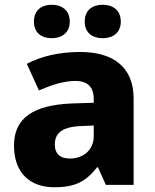

<svg xmlns="http://www.w3.org/2000/svg" viewBox="-20 -779 653 809"><path d="M123 -688C123 -640 156 -618 198 -618C239 -618 274 -640 274 -688C274 -737 239 -759 198 -759C156 -759 123 -737 123 -688ZM337 -688C337 -640 370 -618 413 -618C454 -618 489 -640 489 -688C489 -737 454 -759 413 -759C370 -759 337 -737 337 -688ZM318 -560C230 -560 153 -542 93 -510L144 -398C197 -421 249 -438 298 -438C346 -438 375 -415 375 -362V-346L281 -343C122 -336 39 -283 39 -166C39 -46 111 10 208 10C299 10 342 -15 389 -74H393L426 0H543V-364C543 -493 461 -560 318 -560ZM324 -248 375 -250V-206C375 -147 331 -111 275 -111C237 -111 211 -128 211 -170C211 -217 240 -245 324 -248Z"/></svg>

Font: Noto Sans Arabic UI XBd
Style: Regular
Weight: 800
Designer: Monotype Design Team, Nadine Chahine and Nizar Qandah
Foundry: Monotype Imaging Inc.
Version: Version 2.010